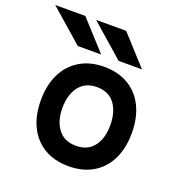

<svg xmlns="http://www.w3.org/2000/svg" viewBox="-166 -846 916 972"><g transform="rotate(20 291.5 -360.0)"><path d="M308 12Q232.5 12 177.5 -20.5Q122.5 -53 92.8 -112.8Q63 -172.5 63 -255Q63 -336.5 92.8 -396.8Q122.5 -457 177.5 -490Q232.5 -523 308 -523Q384 -523 439 -490.2Q494 -457.5 523.5 -397.2Q553 -337 553 -255Q553 -173 523.5 -113Q494 -53 439 -20.5Q384 12 308 12ZM308 -98Q371 -98 404 -141Q437 -184 437 -255Q437 -326.5 404.5 -370.2Q372 -414 308 -414Q246 -414 212.5 -370.5Q179 -327 179 -255Q179 -184 212.5 -141Q246 -98 308 -98ZM365 -576 187 -732H349L491 -576ZM145 -576 -33 -732H129L271 -576Z"/></g></svg>

Font: Overpass Mono Light
Style: Regular
Weight: 300
Monospace: yes
Designer: Delve Withrington, Dave Bailey
Foundry: Delve Fonts LLC
Version: Version 4.000